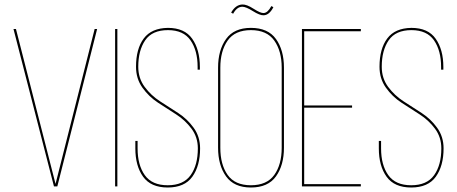

<svg xmlns="http://www.w3.org/2000/svg" viewBox="-20 -829 2033 854"><path d="M40 -700H51L227 -11L401 -700H412L235 0H220Z M492 -700H502V0H492Z M727 -705Q801 -705 835 -656.5Q869 -608 869 -531V-519H859V-531Q859 -604 827.5 -649.5Q796 -695 727 -695Q657 -695 626 -650Q595 -605 595 -532Q595 -481 623.5 -442.5Q652 -404 692.5 -378Q733 -352 773 -326Q813 -300 841.5 -260.5Q870 -221 870 -169Q870 -91 835.5 -43Q801 5 726 5Q651 5 616.5 -43Q582 -91 582 -169V-202H592V-169Q592 -95 624 -50Q656 -5 726 -5Q796 -5 828 -50Q860 -95 860 -169Q860 -219 831.5 -257Q803 -295 763 -320.5Q723 -346 682.5 -372.5Q642 -399 613.5 -439Q585 -479 585 -532Q585 -612 619.5 -658Q654 -704 727 -705Z M1187 -802 1196 -797Q1178 -762 1153 -761Q1136 -760 1105 -779.5Q1074 -799 1058 -799Q1034 -799 1017 -768L1008 -773Q1028 -808 1058 -809Q1077 -810 1108 -790Q1139 -770 1153 -771Q1171 -772 1187 -802ZM1096 -705Q1172 -705 1207.5 -655.5Q1243 -606 1243 -528V-172Q1243 -94 1207.5 -44.5Q1172 5 1096 5Q1021 5 985.5 -44.5Q950 -94 950 -172V-528Q950 -606 985.5 -655.5Q1021 -705 1096 -705ZM960 -528V-172Q960 -97 992.5 -51Q1025 -5 1096 -5Q1167 -5 1200 -51Q1233 -97 1233 -172V-528Q1233 -602 1200 -648.5Q1167 -695 1096 -695Q1025 -695 992.5 -648.5Q960 -602 960 -528Z M1333 -360H1546V-350H1333V-10H1585V0H1323V-700H1585V-690H1333Z M1810 -705Q1884 -705 1918 -656.5Q1952 -608 1952 -531V-519H1942V-531Q1942 -604 1910.5 -649.5Q1879 -695 1810 -695Q1740 -695 1709 -650Q1678 -605 1678 -532Q1678 -481 1706.5 -442.5Q1735 -404 1775.5 -378Q1816 -352 1856 -326Q1896 -300 1924.5 -260.5Q1953 -221 1953 -169Q1953 -91 1918.5 -43Q1884 5 1809 5Q1734 5 1699.5 -43Q1665 -91 1665 -169V-202H1675V-169Q1675 -95 1707 -50Q1739 -5 1809 -5Q1879 -5 1911 -50Q1943 -95 1943 -169Q1943 -219 1914.5 -257Q1886 -295 1846 -320.5Q1806 -346 1765.5 -372.5Q1725 -399 1696.5 -439Q1668 -479 1668 -532Q1668 -612 1702.5 -658Q1737 -704 1810 -705Z"/></svg>

Font: Bebas Neue Thin
Style: Regular
Weight: 200
Designer: Ryoichi Tsunekawa
Foundry: Ryoichi Tsunekawa
Version: Version 1.003;PS 001.003;hotconv 1.0.70;makeotf.lib2.5.58329